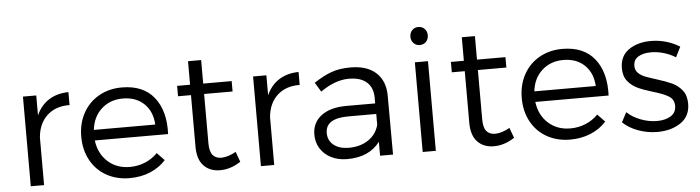

<svg xmlns="http://www.w3.org/2000/svg" viewBox="-46 -924 4089 1122"><g transform="rotate(-5 1998.5 -363.5)"><path d="M362 -529V-453Q280 -454 230 -407.5Q180 -361 173 -280V0H95V-526H173V-409Q199 -467 247 -497.5Q295 -528 362 -529Z M921 -234H491Q501 -156 553 -109Q605 -62 682 -62Q730 -62 772 -79.5Q814 -97 845 -129L888 -84Q850 -42 795.5 -19.5Q741 3 676 3Q599 3 539.5 -30.5Q480 -64 447 -124.5Q414 -185 414 -263Q414 -340 447 -400.5Q480 -461 539.5 -495Q599 -529 675 -529Q800 -529 863.5 -449.5Q927 -370 921 -234ZM675 -464Q600 -464 549.5 -418Q499 -372 491 -296H851Q847 -373 799.5 -418.5Q752 -464 675 -464Z M1206 3Q1146 3 1110 -34.5Q1074 -72 1074 -146V-449H998V-510H1074V-648H1151V-510H1318V-449H1151V-159Q1151 -112 1168.5 -90.5Q1186 -69 1221 -69Q1262 -71 1305 -96L1327 -36Q1268 3 1206 3Z M1712 -529V-453Q1630 -454 1580 -407.5Q1530 -361 1523 -280V0H1445V-526H1523V-409Q1549 -467 1597 -497.5Q1645 -528 1712 -529Z M2144 -82Q2081 3 1951 3Q1898 3 1857 -18Q1816 -39 1794 -75Q1772 -111 1772 -156Q1772 -225 1824 -265.5Q1876 -306 1969 -307H2142V-340Q2142 -399 2106 -431.5Q2070 -464 2001 -464Q1920 -464 1834 -403L1801 -458Q1857 -495 1904.5 -512Q1952 -529 2016 -529Q2113 -529 2165.5 -481Q2218 -433 2219 -348L2220 0H2144ZM2143 -181V-245H1979Q1845 -245 1845 -159Q1845 -115 1878 -88.5Q1911 -62 1966 -62Q2033 -62 2080.5 -93.5Q2128 -125 2143 -181Z M2394 0V-526H2471V0ZM2483 -677Q2483 -654 2468.5 -639Q2454 -624 2432 -624Q2410 -624 2395.5 -639Q2381 -654 2381 -677Q2381 -700 2395.5 -715Q2410 -730 2432 -730Q2454 -730 2468.5 -715Q2483 -700 2483 -677Z M2812 3Q2752 3 2716 -34.5Q2680 -72 2680 -146V-449H2604V-510H2680V-648H2757V-510H2924V-449H2757V-159Q2757 -112 2774.5 -90.5Q2792 -69 2827 -69Q2868 -71 2911 -96L2933 -36Q2874 3 2812 3Z M3505 -234H3075Q3085 -156 3137 -109Q3189 -62 3266 -62Q3314 -62 3356 -79.5Q3398 -97 3429 -129L3472 -84Q3434 -42 3379.5 -19.5Q3325 3 3260 3Q3183 3 3123.5 -30.5Q3064 -64 3031 -124.5Q2998 -185 2998 -263Q2998 -340 3031 -400.5Q3064 -461 3123.5 -495Q3183 -529 3259 -529Q3384 -529 3447.5 -449.5Q3511 -370 3505 -234ZM3259 -464Q3184 -464 3133.5 -418Q3083 -372 3075 -296H3435Q3431 -373 3383.5 -418.5Q3336 -464 3259 -464Z M3947 -482 3917 -422Q3886 -442 3848 -453Q3810 -464 3774 -464Q3727 -464 3698.5 -446.5Q3670 -429 3670 -393Q3670 -368 3686 -352Q3702 -336 3726 -326.5Q3750 -317 3792 -304Q3847 -287 3881.5 -271Q3916 -255 3940 -225Q3964 -195 3964 -146Q3964 -73 3908.5 -35Q3853 3 3771 3Q3714 3 3660 -16.5Q3606 -36 3569 -71L3599 -128Q3632 -97 3679.5 -79Q3727 -61 3774 -61Q3824 -61 3855.5 -81Q3887 -101 3887 -140Q3887 -178 3856 -197Q3825 -216 3762 -234Q3709 -250 3676 -265.5Q3643 -281 3619.5 -310Q3596 -339 3596 -386Q3596 -457 3648 -493.5Q3700 -530 3779 -530Q3825 -530 3869 -517Q3913 -504 3947 -482Z"/></g></svg>

Font: Kalaa
Style: Regular
Weight: 400
Version: Version 1.20 June 5, 2016